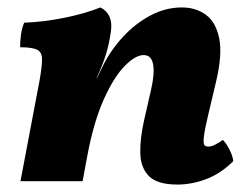

<svg xmlns="http://www.w3.org/2000/svg" viewBox="-20 -487 670 516"><path d="M35 0 86 -269Q93 -308 93 -327.5Q93 -347 79.5 -353.5Q66 -360 34 -360Q34 -377 36.5 -394.5Q39 -412 45 -426Q97 -428 152 -439Q207 -450 250 -467Q285 -449 278 -402Q273 -367 264.5 -340Q256 -313 240 -278V-276L257 -311Q278 -353 311 -388.5Q344 -424 384.5 -445.5Q425 -467 469 -467Q506 -467 533 -447.5Q560 -428 569 -384.5Q578 -341 561 -269L539 -176Q530 -138 528 -120Q526 -102 529 -97.5Q532 -93 540 -93Q554 -93 579 -111Q588 -102 596.5 -85.5Q605 -69 607 -54Q574 -21 535 -6Q496 9 457 9Q403 9 380.5 -13.5Q358 -36 357 -75.5Q356 -115 368 -167L386 -246Q396 -289 391.5 -314Q387 -339 366 -339Q344 -339 315 -309.5Q286 -280 259 -220Q232 -160 215 -70L202 0Z"/></svg>

Font: Vollkorn ExtraBold
Style: Italic
Weight: 800
Italic angle: -11°
Designer: Friedrich Althausen
Foundry: Friedrich Althausen
Version: Version 5.000; ttfautohint (v1.8.3)